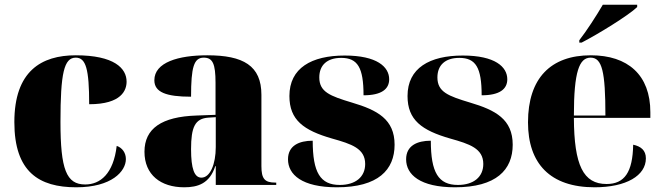

<svg xmlns="http://www.w3.org/2000/svg" viewBox="-20 -786 2821 816"><path d="M304 10C455 10 515 -58 515 -110C515 -136 500 -158 476 -166C462 -47 406 -2 342 -2C262 -2 237 -66 237 -268C237 -475 252 -541 302 -541C345 -541 359 -493 359 -343C497 -343 518 -403 518 -439C518 -496 465 -551 302 -551C156 -551 41 -484 41 -267C41 -55 146 10 304 10Z M763 10C821 10 871 -6 895 -80H897V0H1154V-10H1150C1105 -10 1091 -26 1091 -80V-383C1091 -507 1014 -551 861 -551C738 -551 636 -521 636 -445C636 -394 686 -375 792 -375C792 -501 804 -541 846 -541C884 -541 896 -515 896 -434V-298L815 -295C667 -290 594 -240 594 -141C594 -43 663 10 763 10ZM836 -31C806 -31 792 -69 792 -152C792 -246 809 -282 865 -286L897 -288V-161C897 -88 873 -31 836 -31Z M1412 10C1587 10 1657 -64 1657 -171C1657 -279 1584 -318 1476 -350C1383 -378 1337 -395 1337 -457C1337 -509 1370 -540 1430 -540C1500 -540 1525 -499 1525 -381C1601 -381 1634 -407 1634 -449C1634 -502 1582 -550 1445 -550C1304 -550 1210 -497 1210 -378C1210 -276 1270 -232 1392 -197C1474 -174 1532 -155 1532 -89C1532 -34 1491 0 1424 0C1341 0 1309 -53 1309 -188C1251 -188 1204 -167 1204 -109C1204 -44 1263 10 1412 10Z M1914 10C2089 10 2159 -64 2159 -171C2159 -279 2086 -318 1978 -350C1885 -378 1839 -395 1839 -457C1839 -509 1872 -540 1932 -540C2002 -540 2027 -499 2027 -381C2103 -381 2136 -407 2136 -449C2136 -502 2084 -550 1947 -550C1806 -550 1712 -497 1712 -378C1712 -276 1772 -232 1894 -197C1976 -174 2034 -155 2034 -89C2034 -34 1993 0 1926 0C1843 0 1811 -53 1811 -188C1753 -188 1706 -167 1706 -109C1706 -44 1765 10 1914 10Z M2442 -615V-605H2452C2522 -641 2652 -721 2688 -756V-766H2542C2516 -721 2472 -653 2442 -615ZM2507 10C2642 10 2725 -40 2725 -113C2725 -147 2704 -164 2671 -171C2669 -54 2634 -4 2558 -4C2459 -4 2420 -83 2419 -285H2744V-309C2744 -468 2648 -551 2491 -551C2321 -551 2224 -454 2224 -266C2224 -91 2318 10 2507 10ZM2553 -295H2419C2419 -482 2442 -541 2490 -541C2539 -541 2553 -482 2553 -295Z"/></svg>

Font: Noto Serif Display Black
Style: Regular
Weight: 900
Designer: Monotype Design Team
Foundry: Monotype Imaging Inc.
Version: Version 2.009